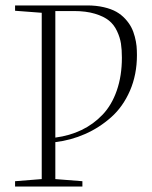

<svg xmlns="http://www.w3.org/2000/svg" viewBox="-20 -683 556 703"><path d="M35.2 0V-19.5L132.8 -27.3V-636.2L35.2 -643.6V-663.1H299.3Q332.5 -663.1 359.9 -656.7Q387.2 -650.4 405.8 -639.9Q424.3 -629.4 438.5 -614Q452.6 -598.6 460.7 -583Q468.8 -567.4 473.6 -548.6Q478.5 -529.8 480 -514.2Q481.4 -498.5 481.4 -481.4Q481.4 -409.7 455.8 -350.8Q430.2 -292 387 -253.7Q343.8 -215.3 291.7 -192.4Q239.7 -169.4 182.6 -162.6V-27.3L281.7 -19.5V0ZM250.5 -642.6H182.6V-179.2Q234.9 -186 278.6 -207Q322.3 -228 355.7 -263.2Q389.2 -298.3 407.7 -351.8Q426.3 -405.3 426.3 -471.7Q426.3 -501 422.9 -523.4Q419.4 -545.9 408.4 -569.3Q397.5 -592.8 378.7 -607.9Q359.9 -623 327.4 -632.8Q294.9 -642.6 250.5 -642.6Z"/></svg>

Font: Elstob ExtraLight
Style: Regular
Weight: 200
Designer: Peter S. Baker
Version: Version 1.015